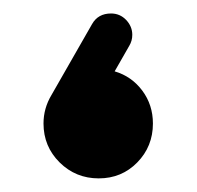

<svg xmlns="http://www.w3.org/2000/svg" viewBox="-20 -262 289 282"><path d="M143.1 -242.2Q156.2 -242.2 165.3 -232.7Q174.3 -223.1 174.3 -210.9Q174.3 -202.1 169.9 -194.8L148.4 -157.2Q173.3 -149.9 189 -128.9Q204.6 -107.9 204.6 -80.6Q204.6 -46.9 181.6 -23.4Q158.7 0 125 0Q91.3 0 67.6 -23.4Q43.9 -46.9 43.9 -80.6Q43.9 -103 55.7 -122.6L115.2 -226.6Q124 -242.2 143.1 -242.2Z"/></svg>

Font: Fandogh
Style: Regular
Weight: 400
Designer: Amin Abedi
Version: Version 1.00